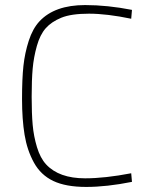

<svg xmlns="http://www.w3.org/2000/svg" viewBox="-20 -729 585 758"><path d="M501 -11Q401 9 320.5 9Q240 9 190.5 -14.5Q141 -38 114 -87Q87 -136 77 -197Q67 -258 67 -338Q67 -418 72.5 -469Q78 -520 93.5 -568Q109 -616 136 -645Q196 -709 316 -709Q404 -709 501 -690L498 -655Q402 -675 331.5 -675Q261 -675 222 -659Q183 -643 160.5 -617.5Q138 -592 125.5 -547.5Q113 -503 109 -458Q105 -413 105 -347Q105 -281 109 -236Q113 -191 126 -148Q139 -105 162 -80Q213 -25 316 -25Q394 -25 498 -45Z"/></svg>

Font: Titillium Web
Style: Thin
Weight: 200
Version: Version 1.001;PS 57.000;hotconv 1.0.70;makeotf.lib2.5.55311